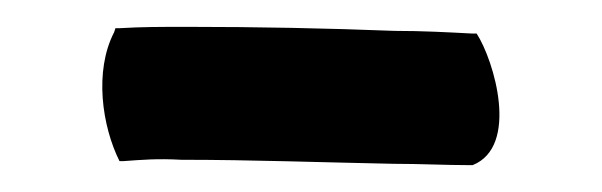

<svg xmlns="http://www.w3.org/2000/svg" viewBox="-20 -370 448 143"><path d="M65 -346C50 -317 56 -276 69 -250H72C86 -251 97 -252 115 -251C167 -251 222 -249 273 -248C293 -248 312 -247 330 -247H332C367 -261 348 -325 335 -345H332C313 -346 295 -347 274 -347C223 -349 171 -350 120 -350C99 -350 86 -350 69 -349H66Z"/></svg>

Font: Hussar Pisanka
Style: Sbd
Weight: 600
Designer: Robert Jablonski
Foundry: Cannot Into Space Fonts
Version: Version 1.070